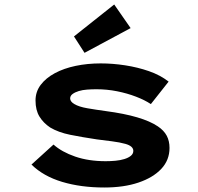

<svg xmlns="http://www.w3.org/2000/svg" viewBox="-20 -824 882 854"><path d="M444 10Q340 10 256.5 -15Q173 -40 120 -92L218 -181Q255 -148 314.5 -127.5Q374 -107 450 -107Q472 -107 493.5 -109Q515 -111 533 -116.5Q551 -122 562 -131Q573 -140 573 -153Q573 -174 538 -184Q513 -191 478 -195.5Q443 -200 411 -204Q344 -214 292 -224.5Q240 -235 203 -257Q173 -277 155.5 -305.5Q138 -334 138 -377Q138 -416 161 -446.5Q184 -477 224 -498.5Q264 -520 316.5 -531Q369 -542 428 -542Q481 -542 536.5 -533.5Q592 -525 642.5 -507.5Q693 -490 730 -461L651 -361Q624 -379 585 -394Q546 -409 501 -418Q456 -427 409 -427Q388 -427 367.5 -425.5Q347 -424 330.5 -419Q314 -414 303 -406Q292 -398 292 -386Q292 -379 297 -372.5Q302 -366 311 -361Q331 -349 368.5 -342.5Q406 -336 450 -330Q533 -319 590.5 -302Q648 -285 682 -262Q709 -244 721.5 -220.5Q734 -197 734 -166Q734 -112 697.5 -73Q661 -34 596 -12Q531 10 444 10ZM356 -589 309 -662 488 -804 561 -699Z"/></svg>

Font: Lexend Zetta
Style: Bold
Weight: 700
Designer: Bonnie Shaver-Troup, Thomas Jockin
Foundry: Lexend
Version: Version 1.007